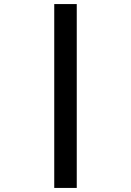

<svg xmlns="http://www.w3.org/2000/svg" viewBox="-20 -780 640 938"><path d="M355 138C355 138 355 -760 355 -760C355 -760 245 -760 245 -760C245 -760 245 138 245 138C245 138 355 138 355 138Z"/></svg>

Font: IBM Plex Mono Mod
Style: SemiBold
Weight: 500
Designer: Mike Abbink, Paul van der Laan, Pieter van Rosmalen
Foundry: Bold Monday
Version: ""